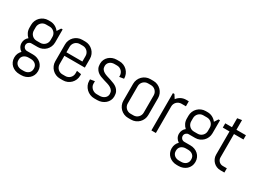

<svg xmlns="http://www.w3.org/2000/svg" viewBox="-40 -1329 2990 2228"><g transform="rotate(30 1455.0 -215.0)"><path d="M398.9 63Q398.9 93.3 387.5 118.7Q376 144 356 162.1Q335.9 180.2 309.1 190.2Q282.2 200.2 252 200.2H227.1Q196.8 200.2 169.9 190.2Q143.1 180.2 123 162.1Q103 144 91.6 118.7Q80.1 93.3 80.1 63V61Q80.1 31.7 90.8 7.3Q101.6 -17.1 120.1 -35.2Q96.7 -49.3 82.8 -73.5Q68.8 -97.7 68.8 -127Q68.8 -153.3 80.1 -176Q91.3 -198.7 110.8 -212.9Q87.4 -233.4 73.7 -262.2Q60.1 -291 60.1 -325.2V-362.8Q60.1 -393.1 71.5 -419.9Q83 -446.8 103 -466.8Q123 -486.8 149.9 -498.3Q176.8 -509.8 207 -509.8H231.9Q268.6 -509.8 299.6 -493.4Q330.6 -477.1 351.1 -449.2L383.8 -500H403.8V-325.2Q403.8 -294.9 392.3 -268.1Q380.9 -241.2 360.8 -221.2Q340.8 -201.2 314 -189.7Q287.1 -178.2 256.8 -178.2H169.9Q159.7 -178.2 150.4 -174.1Q141.1 -169.9 134 -163.1Q127 -156.2 123 -146.7Q119.1 -137.2 119.1 -127Q119.1 -116.7 123 -107.4Q127 -98.1 134 -91.1Q141.1 -84 150.4 -80.1Q159.7 -76.2 169.9 -76.2H252Q282.2 -76.2 309.1 -66.2Q335.9 -56.2 356 -38.1Q376 -20 387.5 5.4Q398.9 30.8 398.9 61V63ZM344.2 -366.2Q344.2 -384.3 337.4 -400.1Q330.6 -416 318.6 -427.7Q306.6 -439.5 290.8 -446.3Q274.9 -453.1 256.8 -453.1H207Q189 -453.1 173.1 -446.3Q157.2 -439.5 145.5 -427.7Q133.8 -416 127 -400.1Q120.1 -384.3 120.1 -366.2V-321.8Q120.1 -303.7 127 -287.8Q133.8 -272 145.5 -260.3Q157.2 -248.5 173.1 -241.7Q189 -234.9 207 -234.9H256.8Q274.9 -234.9 290.8 -241.7Q306.6 -248.5 318.6 -260.3Q330.6 -272 337.4 -287.8Q344.2 -303.7 344.2 -321.8ZM341.8 58.1Q341.8 40 335 25.6Q328.1 11.2 316.4 1.5Q304.7 -8.3 288.8 -13.7Q272.9 -19 254.9 -19H224.1Q206.1 -19 190.2 -13.7Q174.3 -8.3 162.6 1.5Q150.9 11.2 144 25.6Q137.2 40 137.2 58.1V65.9Q137.2 84 144 98.1Q150.9 112.3 162.6 122.3Q174.3 132.3 190.2 137.7Q206.1 143.1 224.1 143.1H254.9Q272.9 143.1 288.8 137.7Q304.7 132.3 316.4 122.3Q328.1 112.3 335 98.1Q341.8 84 341.8 65.9Z M848.1 -137.2Q848.1 -106.9 836.7 -80.1Q825.2 -53.2 805.2 -33.2Q785.2 -13.2 758.3 -1.7Q731.4 9.8 701.2 9.8H661.1Q630.9 9.8 604 -1.7Q577.1 -13.2 557.1 -33.2Q537.1 -53.2 525.6 -80.1Q514.2 -106.9 514.2 -137.2V-362.8Q514.2 -393.1 525.6 -419.9Q537.1 -446.8 557.1 -466.8Q577.1 -486.8 604 -498.3Q630.9 -509.8 661.1 -509.8H701.2Q731.4 -509.8 758.3 -498.3Q785.2 -486.8 805.2 -466.8Q825.2 -446.8 836.7 -419.9Q848.1 -393.1 848.1 -362.8V-245.1H574.2V-133.8Q574.2 -115.7 581.1 -99.9Q587.9 -84 599.6 -72.3Q611.3 -60.5 627.2 -53.7Q643.1 -46.9 661.1 -46.9H701.2Q719.2 -46.9 735.1 -53.7Q751 -60.5 762.7 -72.3Q774.4 -84 781.2 -99.9Q788.1 -115.7 788.1 -133.8V-167L848.1 -157.2V-137.2ZM788.1 -366.2Q788.1 -384.3 781.2 -400.1Q774.4 -416 762.7 -427.7Q751 -439.5 735.1 -446.3Q719.2 -453.1 701.2 -453.1H661.1Q643.1 -453.1 627.2 -446.3Q611.3 -439.5 599.6 -427.7Q587.9 -416 581.1 -400.1Q574.2 -384.3 574.2 -366.2V-292H788.1Z M1312 -127Q1312 -96.7 1299.8 -71.5Q1287.6 -46.4 1266.6 -28.3Q1245.6 -10.3 1218 -0.2Q1190.4 9.8 1160.2 9.8H1120.1Q1089.8 9.8 1062.3 -1.7Q1034.7 -13.2 1013.9 -33.2Q993.2 -53.2 980.7 -80.1Q968.3 -106.9 968.3 -137.2V-157.2L1028.3 -167V-133.8Q1028.3 -115.7 1035.9 -99.9Q1043.5 -84 1056.2 -72.3Q1068.8 -60.5 1085.4 -53.7Q1102.1 -46.9 1120.1 -46.9H1160.2Q1178.2 -46.9 1194.8 -52.2Q1211.4 -57.6 1224.4 -67.6Q1237.3 -77.6 1244.9 -91.8Q1252.4 -106 1252.4 -124Q1252.4 -150.9 1240.7 -168Q1229 -185.1 1209.7 -196.5Q1190.4 -208 1165.8 -215.6Q1141.1 -223.1 1115.2 -230.7Q1089.4 -238.3 1064.7 -248Q1040 -257.8 1020.8 -273.7Q1001.5 -289.6 989.7 -313.5Q978 -337.4 978 -373Q978 -403.3 989.7 -428.5Q1001.5 -453.6 1021.5 -471.7Q1041.5 -489.7 1068.1 -499.8Q1094.7 -509.8 1125 -509.8H1160.2Q1190.4 -509.8 1217.3 -498.3Q1244.1 -486.8 1264.2 -466.8Q1284.2 -446.8 1295.7 -419.9Q1307.1 -393.1 1307.1 -362.8V-360.8L1247.1 -351.1V-366.2Q1247.1 -384.3 1240.2 -400.1Q1233.4 -416 1221.7 -427.7Q1210 -439.5 1194.1 -446.3Q1178.2 -453.1 1160.2 -453.1H1125Q1106.9 -453.1 1091.1 -447.8Q1075.2 -442.4 1063.5 -432.4Q1051.8 -422.4 1044.9 -408.2Q1038.1 -394 1038.1 -376Q1038.1 -350.1 1049.8 -333.7Q1061.5 -317.4 1080.8 -306.2Q1100.1 -294.9 1124.8 -287.4Q1149.4 -279.8 1175 -271.7Q1200.7 -263.7 1225.3 -253.4Q1250 -243.2 1269.3 -227.1Q1288.6 -210.9 1300.3 -186.8Q1312 -162.6 1312 -127Z M1761.2 -137.2Q1761.2 -106.9 1749.8 -80.1Q1738.3 -53.2 1718.3 -33.2Q1698.2 -13.2 1671.4 -1.7Q1644.5 9.8 1614.3 9.8H1574.2Q1543.9 9.8 1517.1 -1.7Q1490.2 -13.2 1470.2 -33.2Q1450.2 -53.2 1438.7 -80.1Q1427.2 -106.9 1427.2 -137.2V-362.8Q1427.2 -393.1 1438.7 -419.9Q1450.2 -446.8 1470.2 -466.8Q1490.2 -486.8 1517.1 -498.3Q1543.9 -509.8 1574.2 -509.8H1614.3Q1644.5 -509.8 1671.4 -498.3Q1698.2 -486.8 1718.3 -466.8Q1738.3 -446.8 1749.8 -419.9Q1761.2 -393.1 1761.2 -362.8V-137.2ZM1701.2 -366.2Q1701.2 -384.3 1694.3 -400.1Q1687.5 -416 1675.8 -427.7Q1664.1 -439.5 1648.2 -446.3Q1632.3 -453.1 1614.3 -453.1H1574.2Q1556.2 -453.1 1540.3 -446.3Q1524.4 -439.5 1512.7 -427.7Q1501 -416 1494.1 -400.1Q1487.3 -384.3 1487.3 -366.2V-133.8Q1487.3 -115.7 1494.1 -99.9Q1501 -84 1512.7 -72.3Q1524.4 -60.5 1540.3 -53.7Q1556.2 -46.9 1574.2 -46.9H1614.3Q1632.3 -46.9 1648.2 -53.7Q1664.1 -60.5 1675.8 -72.3Q1687.5 -84 1694.3 -99.9Q1701.2 -115.7 1701.2 -133.8Z M2028.3 -442.9Q2010.3 -442.9 1994.4 -436Q1978.5 -429.2 1966.8 -417.5Q1955.1 -405.8 1948.2 -389.9Q1941.4 -374 1941.4 -356V0H1881.3V-500H1901.4L1934.1 -449.2Q1954.6 -477.1 1985.6 -493.4Q2016.6 -509.8 2053.2 -509.8H2088.4V-442.9Z M2507.3 63Q2507.3 93.3 2495.8 118.7Q2484.4 144 2464.4 162.1Q2444.3 180.2 2417.5 190.2Q2390.6 200.2 2360.4 200.2H2335.4Q2305.2 200.2 2278.3 190.2Q2251.5 180.2 2231.4 162.1Q2211.4 144 2200 118.7Q2188.5 93.3 2188.5 63V61Q2188.5 31.7 2199.2 7.3Q2210 -17.1 2228.5 -35.2Q2205.1 -49.3 2191.2 -73.5Q2177.2 -97.7 2177.2 -127Q2177.2 -153.3 2188.5 -176Q2199.7 -198.7 2219.2 -212.9Q2195.8 -233.4 2182.1 -262.2Q2168.5 -291 2168.5 -325.2V-362.8Q2168.5 -393.1 2179.9 -419.9Q2191.4 -446.8 2211.4 -466.8Q2231.4 -486.8 2258.3 -498.3Q2285.2 -509.8 2315.4 -509.8H2340.3Q2377 -509.8 2408 -493.4Q2439 -477.1 2459.5 -449.2L2492.2 -500H2512.2V-325.2Q2512.2 -294.9 2500.7 -268.1Q2489.3 -241.2 2469.2 -221.2Q2449.2 -201.2 2422.4 -189.7Q2395.5 -178.2 2365.2 -178.2H2278.3Q2268.1 -178.2 2258.8 -174.1Q2249.5 -169.9 2242.4 -163.1Q2235.4 -156.2 2231.4 -146.7Q2227.5 -137.2 2227.5 -127Q2227.5 -116.7 2231.4 -107.4Q2235.4 -98.1 2242.4 -91.1Q2249.5 -84 2258.8 -80.1Q2268.1 -76.2 2278.3 -76.2H2360.4Q2390.6 -76.2 2417.5 -66.2Q2444.3 -56.2 2464.4 -38.1Q2484.4 -20 2495.8 5.4Q2507.3 30.8 2507.3 61V63ZM2452.6 -366.2Q2452.6 -384.3 2445.8 -400.1Q2439 -416 2427 -427.7Q2415 -439.5 2399.2 -446.3Q2383.3 -453.1 2365.2 -453.1H2315.4Q2297.4 -453.1 2281.5 -446.3Q2265.6 -439.5 2253.9 -427.7Q2242.2 -416 2235.4 -400.1Q2228.5 -384.3 2228.5 -366.2V-321.8Q2228.5 -303.7 2235.4 -287.8Q2242.2 -272 2253.9 -260.3Q2265.6 -248.5 2281.5 -241.7Q2297.4 -234.9 2315.4 -234.9H2365.2Q2383.3 -234.9 2399.2 -241.7Q2415 -248.5 2427 -260.3Q2439 -272 2445.8 -287.8Q2452.6 -303.7 2452.6 -321.8ZM2450.2 58.1Q2450.2 40 2443.4 25.6Q2436.5 11.2 2424.8 1.5Q2413.1 -8.3 2397.2 -13.7Q2381.3 -19 2363.3 -19H2332.5Q2314.5 -19 2298.6 -13.7Q2282.7 -8.3 2271 1.5Q2259.3 11.2 2252.4 25.6Q2245.6 40 2245.6 58.1V65.9Q2245.6 84 2252.4 98.1Q2259.3 112.3 2271 122.3Q2282.7 132.3 2298.6 137.7Q2314.5 143.1 2332.5 143.1H2363.3Q2381.3 143.1 2397.2 137.7Q2413.1 132.3 2424.8 122.3Q2436.5 112.3 2443.4 98.1Q2450.2 84 2450.2 65.9Z M2804.7 0Q2777.3 0 2753.2 -10.3Q2729 -20.5 2711.2 -38.6Q2693.4 -56.6 2682.9 -80.6Q2672.4 -104.5 2672.4 -131.8V-442.9H2582.5V-500H2672.4V-620.1L2732.4 -629.9V-500H2859.4V-442.9H2732.4V-128.9Q2732.4 -113.8 2738 -100.8Q2743.7 -87.9 2753.4 -78.1Q2763.2 -68.4 2776.4 -62.7Q2789.6 -57.1 2804.7 -57.1H2859.4V0Z"/></g></svg>

Font: Abel
Style: Regular
Weight: 400
Designer: Matthew Desmond
Foundry: Matthew Desmond
Version: Version 1.002